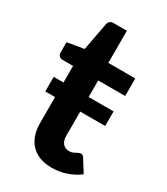

<svg xmlns="http://www.w3.org/2000/svg" viewBox="-171 -747 724 833"><g transform="rotate(30 191.0 -331.0)"><path d="M227 8Q160 8 123.5 -30Q87 -68 87 -135V-421H35Q25 -421 18 -427Q11 -433 11 -446V-496L94 -510L120 -649Q124 -670 148 -670H213V-509H348V-421H213V-143Q213 -119 225 -105.5Q237 -92 257 -92Q268 -92 277 -96.5Q286 -101 294 -105Q302 -109 308 -109Q317 -109 324 -98L362 -37Q335 -16 300 -4Q265 8 227 8ZM38 -265V-338H338V-265Z"/></g></svg>

Font: Aleo
Style: Bold
Weight: 700
Designer: Alessio Laiso
Foundry: Alessio Laiso
Version: Version 2.001;gftools[0.9.29]